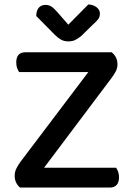

<svg xmlns="http://www.w3.org/2000/svg" viewBox="-20 -843 598 863"><path d="M482 -608Q508 -587 508 -554Q508 -537 500.5 -522.5Q493 -508 481 -492L178 -89H502Q507 -82 511 -71Q515 -60 515 -46Q515 -23 504 -11.5Q493 0 475 0H70Q59 -9 52.5 -22.5Q46 -36 46 -53Q46 -70 53.5 -85.5Q61 -101 73 -117L377 -519H66Q61 -526 57 -537Q53 -548 53 -562Q53 -608 94 -608ZM377 -823Q399 -822 414 -810.5Q429 -799 429 -782Q429 -767 421 -756.5Q413 -746 397 -732L346 -682Q329 -668 316.5 -662.5Q304 -657 287 -657Q268 -657 254 -665Q240 -673 226 -687L143 -771Q143 -795 154 -808Q165 -821 185 -821Q199 -821 211 -813.5Q223 -806 240 -786L287 -732Z"/></svg>

Font: Baloo Da 2 Medium
Style: Regular
Weight: 500
Designer: Noopur Datye, Sulekha Rajkumar and Ek Type
Foundry: Ek Type
Version: Version 1.640;hotconv 1.0.111;makeotfexe 2.5.65597; ttfautoh